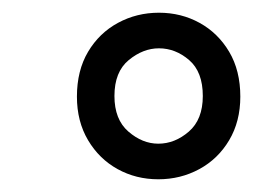

<svg xmlns="http://www.w3.org/2000/svg" viewBox="-20 -732 398 302"><path d="M229 -450Q194 -450 165 -466Q136 -482 118.5 -511.5Q101 -541 101 -580Q101 -621 118.5 -650.5Q136 -680 165.5 -696Q195 -712 230 -712Q265 -712 294 -696Q323 -680 340.5 -650.5Q358 -621 358 -580Q358 -541 340.5 -511.5Q323 -482 293.5 -466Q264 -450 229 -450ZM229 -506Q255 -506 277 -525Q299 -544 299 -581Q299 -619 277.5 -637.5Q256 -656 230 -656Q205 -656 182.5 -637.5Q160 -619 160 -581Q160 -544 182 -525Q204 -506 229 -506Z"/></svg>

Font: DM Sans 28pt Light
Style: Italic
Weight: 300
Italic angle: -10°
Version: Version 4.004;gftools[0.9.30]